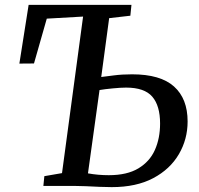

<svg xmlns="http://www.w3.org/2000/svg" viewBox="-20 -763 818 788"><path d="M438.5 5Q417 5 388.5 3.8Q360 2.5 332 1.2Q304 0 283 0H158L162 -40L234.5 -52.5L321 -695L172 -686.5L119.5 -502.5L59.5 -502L97.5 -743H519.5L515 -698.5L428 -688.5L395.5 -447Q412.5 -449 446.8 -453.5Q481 -458 522 -458Q638.5 -458 694.2 -408Q750 -358 750 -264.5Q750 -191.5 714 -130Q678 -68.5 608.8 -31.8Q539.5 5 438.5 5ZM426.5 -44Q501.5 -44 548 -72Q594.5 -100 615.8 -147.8Q637 -195.5 637 -256Q637 -329 605 -366.2Q573 -403.5 497.5 -403.5Q475.5 -403.5 442.2 -400.2Q409 -397 388.5 -393.5L341 -51.5Q382.5 -44 426.5 -44Z"/></svg>

Font: Merriweather
Style: Italic
Weight: 400
Italic angle: -7.8°
Designer: Eben Sorkin
Foundry: Eben Sorkin
Version: Version 2.100